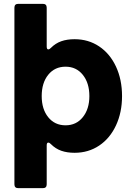

<svg xmlns="http://www.w3.org/2000/svg" viewBox="-20 -783 689 999"><path d="M75 196Q55 196 55 176V-743Q55 -763 75 -763H203Q223 -763 223 -743V-541Q223 -526 231 -526Q238 -526 245 -534Q269 -558 299 -568.5Q329 -579 368 -579Q440 -579 496 -541.5Q552 -504 583.5 -436.5Q615 -369 615 -283Q615 -198 583.5 -130.5Q552 -63 496 -25.5Q440 12 368 12Q329 12 299 1.5Q269 -9 245 -33Q238 -41 231 -41Q223 -41 223 -26V176Q223 196 203 196ZM445 -283Q445 -351 411 -393.5Q377 -436 321 -436Q265 -436 231 -394Q197 -352 197 -283Q197 -215 231 -173Q265 -131 321 -131Q377 -131 411 -173.5Q445 -216 445 -283Z"/></svg>

Font: Open Sauce Two Black
Style: Regular
Weight: 900
Designer: Alfredo Marco Pradil
Foundry: Creative Sauce Fz LLC
Version: Version 1.477